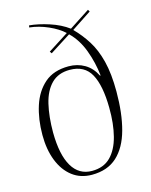

<svg xmlns="http://www.w3.org/2000/svg" viewBox="-117 -840 733 930"><g transform="rotate(-15 250.0 -375.0)"><path d="M228 14Q171 14 130 -17.5Q89 -49 67 -105Q45 -161 45 -234Q45 -313 66 -378.5Q87 -444 132.5 -483.5Q178 -523 253 -523Q297 -523 332.5 -502.5Q368 -482 389 -440H392Q385 -506 361.5 -569Q338 -632 296 -672L191 -605L184 -615L287 -681Q258 -708 211.5 -728.5Q165 -749 118 -754L120 -764Q165 -760 219 -742.5Q273 -725 312 -696L415 -763L421 -753L321 -687Q357 -651 385.5 -606Q414 -561 430 -498Q446 -435 446 -345Q446 -236 424 -155Q402 -74 354 -30Q306 14 228 14ZM233 -4Q291 -4 326 -39Q361 -74 377 -136Q393 -198 392 -278Q391 -390 359.5 -447.5Q328 -505 254 -505Q196 -505 161.5 -470Q127 -435 112.5 -373.5Q98 -312 98 -232Q99 -120 133.5 -62Q168 -4 233 -4Z"/></g></svg>

Font: Display Extralight
Style: Italic
Weight: 200
Italic angle: -2°
Designer: Latin by Veronika Burian and Jose Scaglione. Greek by Irene Vlachou. Cyrillic by Vera Evstafieva
Foundry: TypeTogether
Version: Version 3.002